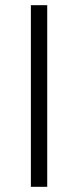

<svg xmlns="http://www.w3.org/2000/svg" viewBox="-20 -720 301 740"><path d="M99 0V-700H162V0Z"/></svg>

Font: REM Medium ExtraLight
Style: Regular
Weight: 250
Version: Version 1.005;gftools[0.9.28]